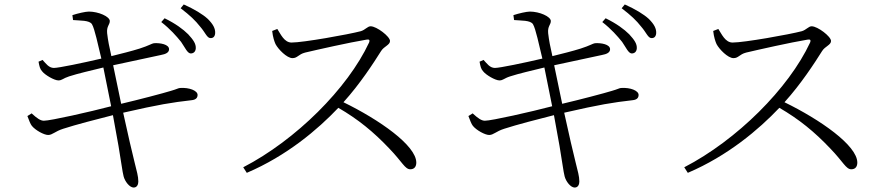

<svg xmlns="http://www.w3.org/2000/svg" viewBox="-20 -798 4000 862"><path d="M793 -610C811 -584 821 -559 836 -558C849 -558 858 -566 859 -581C860 -601 849 -618 825 -644C802 -667 768 -692 719 -716L704 -699C744 -668 772 -636 793 -610ZM879 -678C901 -653 909 -628 924 -627C937 -626 945 -634 946 -649C947 -670 937 -689 913 -713C890 -734 854 -756 805 -778L791 -761C833 -729 857 -706 879 -678ZM103 -277C111 -256 116 -242 123 -233C139 -213 178 -192 196 -192C216 -192 226 -208 264 -220C319 -238 416 -263 487 -281L512 -143C522 -86 530 -23 535 -6C541 17 562 44 580 44C596 44 601 29 601 17C601 -7 594 -29 584 -70C574 -110 554 -195 533 -292C694 -329 752 -338 839 -348C862 -350 867 -361 867 -372C867 -391 830 -406 788 -403C779 -402 775 -398 747 -390C715 -380 601 -350 524 -332L488 -505L702 -551C724 -555 739 -562 739 -577C739 -599 699 -606 671 -604C662 -603 648 -593 607 -580C569 -568 524 -557 480 -546C470 -590 465 -615 461 -649C458 -681 473 -686 473 -704C472 -724 422 -746 379 -746C364 -746 329 -738 305 -730L308 -708C338 -705 382 -708 393 -689C405 -669 420 -597 435 -535C354 -516 244 -493 222 -493C199 -493 186 -513 171 -529L153 -521C157 -500 159 -489 169 -478C182 -461 224 -437 242 -437C259 -437 262 -446 290 -455C330 -468 387 -481 444 -495L479 -321C384 -296 207 -256 177 -256C162 -256 147 -266 122 -289Z M1202 -659C1205 -631 1212 -611 1217 -600C1229 -577 1268 -537 1293 -537C1316 -537 1319 -554 1350 -562C1405 -575 1547 -607 1625 -620C1636 -622 1642 -620 1637 -607C1541 -401 1308 -169 1072 -47L1088 -22C1268 -99 1406 -216 1499 -314C1587 -263 1657 -206 1728 -131C1786 -71 1798 -38 1822 -38C1841 -38 1849 -51 1849 -68C1849 -145 1682 -261 1522 -339C1597 -422 1657 -515 1691 -569C1704 -590 1731 -596 1731 -614C1731 -634 1671 -680 1644 -680C1630 -680 1620 -664 1600 -658C1543 -643 1341 -607 1289 -607C1256 -607 1240 -645 1225 -668Z M2773 -610C2791 -584 2801 -559 2816 -558C2829 -558 2838 -566 2839 -581C2840 -601 2829 -618 2805 -644C2782 -667 2748 -692 2699 -716L2684 -699C2724 -668 2752 -636 2773 -610ZM2859 -678C2881 -653 2889 -628 2904 -627C2917 -626 2925 -634 2926 -649C2927 -670 2917 -689 2893 -713C2870 -734 2834 -756 2785 -778L2771 -761C2813 -729 2837 -706 2859 -678ZM2083 -277C2091 -256 2096 -242 2103 -233C2119 -213 2158 -192 2176 -192C2196 -192 2206 -208 2244 -220C2299 -238 2396 -263 2467 -281L2492 -143C2502 -86 2510 -23 2515 -6C2521 17 2542 44 2560 44C2576 44 2581 29 2581 17C2581 -7 2574 -29 2564 -70C2554 -110 2534 -195 2513 -292C2674 -329 2732 -338 2819 -348C2842 -350 2847 -361 2847 -372C2847 -391 2810 -406 2768 -403C2759 -402 2755 -398 2727 -390C2695 -380 2581 -350 2504 -332L2468 -505L2682 -551C2704 -555 2719 -562 2719 -577C2719 -599 2679 -606 2651 -604C2642 -603 2628 -593 2587 -580C2549 -568 2504 -557 2460 -546C2450 -590 2445 -615 2441 -649C2438 -681 2453 -686 2453 -704C2452 -724 2402 -746 2359 -746C2344 -746 2309 -738 2285 -730L2288 -708C2318 -705 2362 -708 2373 -689C2385 -669 2400 -597 2415 -535C2334 -516 2224 -493 2202 -493C2179 -493 2166 -513 2151 -529L2133 -521C2137 -500 2139 -489 2149 -478C2162 -461 2204 -437 2222 -437C2239 -437 2242 -446 2270 -455C2310 -468 2367 -481 2424 -495L2459 -321C2364 -296 2187 -256 2157 -256C2142 -256 2127 -266 2102 -289Z M3182 -659C3185 -631 3192 -611 3197 -600C3209 -577 3248 -537 3273 -537C3296 -537 3299 -554 3330 -562C3385 -575 3527 -607 3605 -620C3616 -622 3622 -620 3617 -607C3521 -401 3288 -169 3052 -47L3068 -22C3248 -99 3386 -216 3479 -314C3567 -263 3637 -206 3708 -131C3766 -71 3778 -38 3802 -38C3821 -38 3829 -51 3829 -68C3829 -145 3662 -261 3502 -339C3577 -422 3637 -515 3671 -569C3684 -590 3711 -596 3711 -614C3711 -634 3651 -680 3624 -680C3610 -680 3600 -664 3580 -658C3523 -643 3321 -607 3269 -607C3236 -607 3220 -645 3205 -668Z"/></svg>

Font: Noto Serif CJK TC Light
Style: Regular
Weight: 300
Designer: Ryoko NISHIZUKA 西塚涼子 (kana & ideographs); Frank Grießhammer (Latin, Greek & Cyrillic); Wenlong ZHANG 张文龙 (bopomofo); San
Foundry: Adobe
Version: Version 2.001;hotconv 1.1.0;makeotfexe 2.6.0